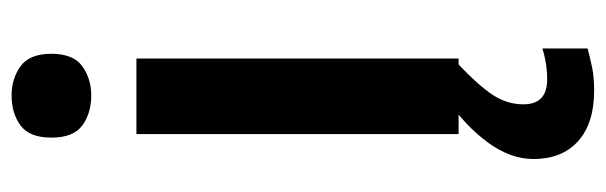

<svg xmlns="http://www.w3.org/2000/svg" viewBox="-368 -424 1020 323"><g transform="rotate(-90 141.5 -262.0)"><path d="M143 -752Q171 -752 192 -737Q213 -722 213 -685Q213 -648 192 -633Q171 -618 143 -618Q113 -618 92.5 -633Q72 -648 72 -685Q72 -722 92.5 -737Q113 -752 143 -752ZM205 -542V0H78V-542ZM128 109Q128 149 170 149Q185 149 199 146.5Q213 144 222 141V217Q207 221 190.5 224.5Q174 228 151 228Q96 228 66 201Q36 174 36 126Q36 87 64 49Q92 11 136 -19L195 0Q161 32 144.5 56.5Q128 81 128 109Z"/></g></svg>

Font: Noto Sans Meetei Mayek SemiBold
Style: Regular
Weight: 600
Designer: Monotype Design Team and Neelakash Kshetrimayum
Foundry: Monotype Imaging Inc.
Version: Version 2.002; ttfautohint (v1.8.4.7-5d5b)